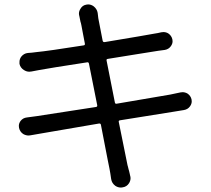

<svg xmlns="http://www.w3.org/2000/svg" viewBox="-20 -804 944 861"><path d="M789.1 -389.6Q793.9 -390.6 798.8 -390.6Q809.6 -390.6 820.3 -384.8Q835 -375 838.9 -358.4Q839.8 -353.5 839.8 -349.6Q839.8 -337.9 832 -327.1Q822.3 -313.5 804.7 -310.5Q787.1 -307.6 756.8 -302.7Q633.8 -283.2 518.6 -264.6Q510.7 -263.7 512.7 -256.8Q551.8 -63.5 551.8 -63.5Q552.7 -61.5 554.2 -54.7Q555.7 -47.9 556.6 -44.9Q557.6 -42 559.1 -36.1Q560.5 -30.3 561.5 -25.9Q562.5 -21.5 563.5 -16.6Q565.4 -10.7 565.4 -4.9Q565.4 6.8 558.6 17.6Q548.8 33.2 530.3 36.1Q526.4 37.1 522.5 37.1Q508.8 37.1 497.1 29.3Q481.4 17.6 478.5 -1Q474.6 -29.3 470.7 -48.8Q468.8 -58.6 463.4 -85Q458 -111.3 449.2 -158.2Q440.4 -205.1 432.6 -244.1Q431.6 -251 423.8 -250Q211.9 -213.9 162.1 -205.1Q137.7 -201.2 117.2 -197.3Q112.3 -196.3 108.4 -196.3Q95.7 -196.3 84 -203.1Q69.3 -212.9 65.4 -230.5Q64.5 -234.4 64.5 -239.3Q64.5 -251 72.3 -261.7Q83 -275.4 100.6 -277.3Q125 -280.3 144.5 -283.2Q205.1 -292 410.2 -324.2Q417 -325.2 416 -332L378.9 -518.6Q377 -526.4 370.1 -524.4Q204.1 -499 157.2 -490.2Q138.7 -487.3 121.1 -483.4Q116.2 -482.4 111.3 -482.4Q98.6 -482.4 86.9 -490.2Q71.3 -500 67.4 -517.6Q67.4 -522.5 67.4 -526.4Q67.4 -539.1 75.2 -549.8Q86.9 -564.5 104.5 -566.4Q123 -567.4 142.6 -570.3Q195.3 -575.2 355.5 -600.6Q362.3 -601.6 360.4 -609.4Q356.4 -628.9 352.1 -652.8Q347.7 -676.8 345.2 -689.5Q342.8 -702.1 340.8 -707Q338.9 -718.8 335.9 -731.4Q334 -737.3 334 -743.2Q334 -753.9 340.8 -764.6Q349.6 -780.3 367.2 -783.2Q371.1 -784.2 375 -784.2Q388.7 -784.2 400.4 -775.4Q415 -763.7 418 -746.1Q419.9 -728.5 420.9 -721.7Q432.6 -659.2 440.4 -621.1Q442.4 -614.3 449.2 -615.2Q637.7 -646.5 672.9 -653.3Q687.5 -655.3 703.1 -659.2Q708 -660.2 712.9 -660.2Q724.6 -660.2 734.4 -654.3Q749 -644.5 752.9 -627.9Q753.9 -624 753.9 -619.1Q753.9 -607.4 746.1 -596.7Q736.3 -583 718.8 -580.1Q702.1 -578.1 689.5 -576.2Q667 -572.3 588.4 -560.1Q509.8 -547.9 463.9 -540Q456.1 -539.1 458 -532.2L495.1 -344.7Q496.1 -337.9 502.9 -338.9Q681.6 -369.1 743.2 -379.9Q773.4 -386.7 789.1 -389.6Z"/></svg>

Font: Gen Jyuu Gothic P Regular
Style: Regular
Weight: 400
Designer: [Source Han Sans]
Ryoko NISHIZUKA  (kana & ideographs); Paul D. Hunt (Latin, Greek & Cyrillic); Wenlong ZHANG  (bopomofo
Version: Version 1.002.20150607